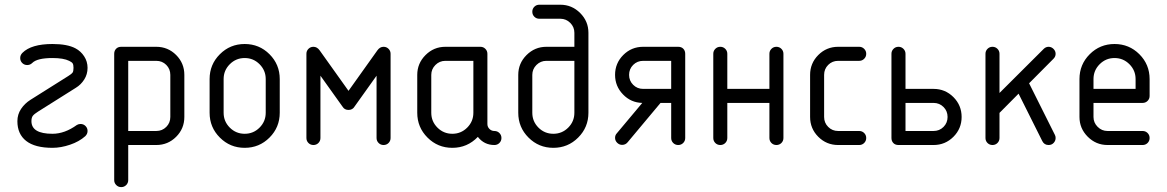

<svg xmlns="http://www.w3.org/2000/svg" viewBox="-20 -608 4893 805"><path d="M200 -423.5Q262.4 -423.5 296.5 -405.3Q318.8 -393.5 332.9 -371.8Q347.1 -350 347.1 -323.5Q347.1 -296.5 333.2 -274.7Q319.4 -252.9 298.2 -240L139.4 -140Q123.5 -130 117.6 -122.4Q111.8 -114.7 111.8 -100Q111.8 -47.1 200 -47.1Q251.2 -47.1 302.4 -84.1Q309.4 -88.2 317.6 -88.2Q330 -88.2 338.5 -79.7Q347.1 -71.2 347.1 -58.8Q347.1 -46.5 337.6 -37.1Q311.8 -14.1 273.5 -1.2Q235.3 11.8 200 11.8Q126.5 11.8 89.7 -17.1Q52.9 -45.9 52.9 -100Q52.9 -128.2 68.2 -151.2Q83.5 -174.1 107.6 -189.4L266.5 -289.4Q280.6 -298.2 284.4 -303.8Q288.2 -309.4 288.2 -323.5Q288.2 -336.5 284.7 -342.1Q281.2 -347.6 270 -352.9Q246.5 -364.7 200 -364.7Q135.9 -364.7 115.3 -344.1Q106.5 -335.3 94.1 -335.3Q81.8 -335.3 73.2 -343.8Q64.7 -352.4 64.7 -364.7Q64.7 -377.1 74.1 -386.5Q111.2 -423.5 200 -423.5Z M488.2 -411.8H635.3Q684.1 -411.8 718.5 -377.4Q752.9 -342.9 752.9 -294.1V-117.6Q752.9 -68.8 718.5 -34.4Q684.1 0 635.3 0H517.6V147.1Q517.6 159.4 509.1 167.9Q500.6 176.5 488.2 176.5Q475.9 176.5 467.4 167.9Q458.8 159.4 458.8 147.1V-382.4Q458.8 -395.3 466.8 -403.5Q474.7 -411.8 488.2 -411.8ZM517.6 -352.9V-58.8H635.3Q660 -58.8 677.1 -75.9Q694.1 -92.9 694.1 -117.6V-294.1Q694.1 -318.8 677.1 -335.9Q660 -352.9 635.3 -352.9Z M1152.9 -276.5V-135.3Q1152.9 -74.1 1110 -31.2Q1067.1 11.8 1005.9 11.8Q944.7 11.8 901.8 -31.2Q858.8 -74.1 858.8 -135.3V-276.5Q858.8 -337.6 901.8 -380.6Q944.7 -423.5 1005.9 -423.5Q1067.1 -423.5 1110 -380.6Q1152.9 -337.6 1152.9 -276.5ZM917.6 -276.5V-135.3Q917.6 -98.8 943.5 -72.9Q969.4 -47.1 1005.9 -47.1Q1042.4 -47.1 1068.2 -72.9Q1094.1 -98.8 1094.1 -135.3V-276.5Q1094.1 -312.9 1068.2 -338.8Q1042.4 -364.7 1005.9 -364.7Q969.4 -364.7 943.5 -338.8Q917.6 -312.9 917.6 -276.5Z M1323.5 -290.6V-29.4Q1323.5 -17.1 1315 -8.5Q1306.5 0 1294.1 0Q1281.8 0 1273.2 -8.5Q1264.7 -17.1 1264.7 -29.4V-382.4Q1264.7 -394.7 1273.2 -403.2Q1281.8 -411.8 1294.1 -411.8Q1309.4 -411.8 1320 -397.1L1441.2 -227.1L1562.4 -397.1Q1572.9 -411.8 1588.2 -411.8Q1600.6 -411.8 1609.1 -403.2Q1617.6 -394.7 1617.6 -382.4V-29.4Q1617.6 -17.1 1609.1 -8.5Q1600.6 0 1588.2 0Q1575.9 0 1567.4 -8.5Q1558.8 -17.1 1558.8 -29.4V-290.6L1466.5 -161.2Q1458.2 -147.1 1441.2 -147.1Q1424.1 -147.1 1415.9 -161.2Z M1847.1 -411.8H1994.1Q2006.5 -411.8 2015 -403.2Q2023.5 -394.7 2023.5 -382.4V-88.2Q2023.5 -75.9 2032.1 -67.4Q2040.6 -58.8 2052.9 -58.8Q2065.3 -58.8 2073.8 -50.3Q2082.4 -41.8 2082.4 -29.4Q2082.4 -17.1 2073.8 -8.5Q2065.3 0 2052.9 0Q2010 0 1983.5 -34.1Q1939.4 11.8 1876.5 11.8Q1815.3 11.8 1772.4 -31.2Q1729.4 -74.1 1729.4 -135.3V-294.1Q1729.4 -342.4 1764.1 -377.1Q1798.8 -411.8 1847.1 -411.8ZM1847.1 -352.9Q1822.9 -352.9 1805.6 -335.6Q1788.2 -318.2 1788.2 -294.1V-135.3Q1788.2 -98.8 1814.1 -72.9Q1840 -47.1 1876.5 -47.1Q1912.9 -47.1 1938.8 -72.9Q1964.7 -98.8 1964.7 -135.3V-352.9Z M2241.2 -588.2H2329.4Q2377.6 -588.2 2412.4 -553.5Q2447.1 -518.8 2447.1 -470.6V-135.3Q2447.1 -74.1 2404.1 -31.2Q2361.2 11.8 2300 11.8Q2238.8 11.8 2195.9 -31.2Q2152.9 -74.1 2152.9 -135.3V-294.1Q2152.9 -342.4 2187.6 -377.1Q2222.4 -411.8 2270.6 -411.8H2388.2V-470.6Q2388.2 -494.7 2370.9 -512.1Q2353.5 -529.4 2329.4 -529.4H2241.2Q2228.8 -529.4 2220.3 -537.9Q2211.8 -546.5 2211.8 -558.8Q2211.8 -571.2 2220.3 -579.7Q2228.8 -588.2 2241.2 -588.2ZM2270.6 -352.9Q2246.5 -352.9 2229.1 -335.6Q2211.8 -318.2 2211.8 -294.1V-135.3Q2211.8 -98.8 2237.6 -72.9Q2263.5 -47.1 2300 -47.1Q2336.5 -47.1 2362.4 -72.9Q2388.2 -98.8 2388.2 -135.3V-352.9Z M2676.5 -235.3H2794.1V-352.9H2676.5Q2651.8 -352.9 2634.7 -335.9Q2617.6 -318.8 2617.6 -294.1Q2617.6 -269.4 2634.7 -252.4Q2651.8 -235.3 2676.5 -235.3ZM2588.2 -0.6Q2576.5 -0.6 2567.6 -9.4Q2558.8 -18.2 2558.8 -30Q2558.8 -41.2 2565.9 -48.8L2672.9 -176.5Q2625.3 -177.6 2592.1 -212.1Q2558.8 -246.5 2558.8 -294.1Q2558.8 -342.9 2593.2 -377.4Q2627.6 -411.8 2676.5 -411.8H2823.5Q2837.1 -411.8 2845 -403.5Q2852.9 -395.3 2852.9 -382.4V-29.4Q2852.9 -17.1 2844.4 -8.5Q2835.9 0 2823.5 0Q2811.2 0 2802.6 -8.5Q2794.1 -17.1 2794.1 -29.4V-176.5H2749.4L2611.2 -11.2Q2602.4 -0.6 2588.2 -0.6Z M3029.4 -382.4V-235.3H3205.9V-382.4Q3205.9 -394.7 3214.4 -403.2Q3222.9 -411.8 3235.3 -411.8Q3247.6 -411.8 3256.2 -403.2Q3264.7 -394.7 3264.7 -382.4V-29.4Q3264.7 -17.1 3256.2 -8.5Q3247.6 0 3235.3 0Q3222.9 0 3214.4 -8.5Q3205.9 -17.1 3205.9 -29.4V-176.5H3029.4V-29.4Q3029.4 -17.1 3020.9 -8.5Q3012.4 0 3000 0Q2987.6 0 2979.1 -8.5Q2970.6 -17.1 2970.6 -29.4V-382.4Q2970.6 -394.7 2979.1 -403.2Q2987.6 -411.8 3000 -411.8Q3012.4 -411.8 3020.9 -403.2Q3029.4 -394.7 3029.4 -382.4Z M3435.3 -117.6Q3435.3 -92.9 3452.4 -75.9Q3469.4 -58.8 3494.1 -58.8H3582.4Q3594.7 -58.8 3603.2 -50.3Q3611.8 -41.8 3611.8 -29.4Q3611.8 -17.1 3603.2 -8.5Q3594.7 0 3582.4 0H3494.1Q3445.3 0 3410.9 -34.4Q3376.5 -68.8 3376.5 -117.6V-294.1Q3376.5 -342.9 3410.9 -377.4Q3445.3 -411.8 3494.1 -411.8H3582.4Q3594.7 -411.8 3603.2 -403.2Q3611.8 -394.7 3611.8 -382.4Q3611.8 -370 3603.2 -361.5Q3594.7 -352.9 3582.4 -352.9H3494.1Q3469.4 -352.9 3452.4 -335.9Q3435.3 -318.8 3435.3 -294.1Z M3894.1 0H3747.1Q3733.5 0 3725.6 -8.2Q3717.6 -16.5 3717.6 -29.4V-382.4Q3717.6 -394.7 3726.2 -403.2Q3734.7 -411.8 3747.1 -411.8Q3759.4 -411.8 3767.9 -403.2Q3776.5 -394.7 3776.5 -382.4V-235.3H3894.1Q3942.9 -235.3 3977.4 -200.9Q4011.8 -166.5 4011.8 -117.6Q4011.8 -68.8 3977.4 -34.4Q3942.9 0 3894.1 0ZM3894.1 -176.5H3776.5V-58.8H3894.1Q3918.8 -58.8 3935.9 -75.9Q3952.9 -92.9 3952.9 -117.6Q3952.9 -142.4 3935.9 -159.4Q3918.8 -176.5 3894.1 -176.5Z M4405.9 -29.4Q4405.9 -17.6 4397.6 -8.8Q4389.4 0 4376.5 0Q4358.2 0 4350 -16.5L4250.6 -215.3L4170.6 -134.7V-29.4Q4170.6 -17.1 4162.1 -8.5Q4153.5 0 4141.2 0Q4128.8 0 4120.3 -8.5Q4111.8 -17.1 4111.8 -29.4V-382.4Q4111.8 -394.7 4120.3 -403.2Q4128.8 -411.8 4141.2 -411.8Q4153.5 -411.8 4162.1 -403.2Q4170.6 -394.7 4170.6 -382.4V-218.2L4355.9 -402.9Q4364.7 -411.8 4376.5 -411.8Q4388.2 -411.8 4397.1 -402.9Q4405.9 -394.1 4405.9 -382.4Q4405.9 -370.6 4397.1 -361.8L4294.7 -258.8L4402.9 -42.4Q4405.9 -37.1 4405.9 -29.4Z M4800 -276.5V-205.9Q4800 -193.5 4791.5 -185Q4782.9 -176.5 4770.6 -176.5H4564.7V-117.6Q4564.7 -93.5 4582.1 -76.2Q4599.4 -58.8 4623.5 -58.8H4770.6Q4782.9 -58.8 4791.5 -50.3Q4800 -41.8 4800 -29.4Q4800 -17.1 4791.5 -8.5Q4782.9 0 4770.6 0H4623.5Q4575.3 0 4540.6 -34.7Q4505.9 -69.4 4505.9 -117.6V-276.5Q4505.9 -337.6 4548.8 -380.6Q4591.8 -423.5 4652.9 -423.5Q4714.1 -423.5 4757.1 -380.6Q4800 -337.6 4800 -276.5ZM4564.7 -276.5V-235.3H4741.2V-276.5Q4741.2 -312.9 4715.3 -338.8Q4689.4 -364.7 4652.9 -364.7Q4616.5 -364.7 4590.6 -338.8Q4564.7 -312.9 4564.7 -276.5Z"/></svg>

Font: OpenGost Type B TT
Style: Regular
Weight: 400
Version: Version 0.3